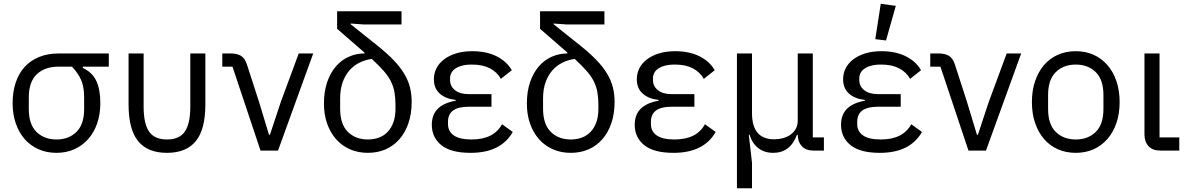

<svg xmlns="http://www.w3.org/2000/svg" viewBox="-20 -800 6310 1020"><path d="M420 -446V-439Q470 -416 491.5 -370.5Q513 -325 513 -252Q513 -193 496 -144Q479 -95 448 -60.5Q417 -26 374.5 -7Q332 12 280 12Q228 12 185 -7Q142 -26 111.5 -60.5Q81 -95 64 -144Q47 -193 47 -252Q47 -311 63 -360Q79 -409 110 -443.5Q141 -478 187 -497Q233 -516 292 -516H558V-446ZM292 -446Q218 -446 175.5 -405.5Q133 -365 133 -283V-221Q133 -139 174 -99Q215 -59 280 -59Q345 -59 386 -99Q427 -139 427 -221V-283Q427 -338 411 -375Q395 -412 362 -446Z M743 -234Q743 -143 772 -101Q801 -59 867 -59Q933 -59 962 -101Q991 -143 991 -234V-516H1071V-246Q1071 -112 1020 -50Q969 12 867 12Q765 12 714 -50Q663 -112 663 -246V-516H743Z M1364 0 1215 -446H1161V-516H1206Q1239 -516 1260 -503.5Q1281 -491 1292 -457L1356 -259L1409 -84H1414L1472 -259L1567 -516H1644L1457 0Z M1913 -670 1843 -675V-671L1986 -557Q2037 -516 2071.5 -480Q2106 -444 2127.5 -408Q2149 -372 2158 -335.5Q2167 -299 2167 -259Q2167 -196 2150 -146Q2133 -96 2102 -60.5Q2071 -25 2028.5 -6.5Q1986 12 1934 12Q1882 12 1839 -7Q1796 -26 1765.5 -60.5Q1735 -95 1718 -143Q1701 -191 1701 -250Q1701 -315 1718.5 -365Q1736 -415 1765.5 -448.5Q1795 -482 1834 -499Q1873 -516 1916 -516V-521L1771 -647V-740H2113V-670ZM2081 -241Q2081 -278 2076 -308Q2071 -338 2057.5 -366Q2044 -394 2019 -422.5Q1994 -451 1955 -487Q1919 -482 1888.5 -466.5Q1858 -451 1835.5 -425Q1813 -399 1800 -362Q1787 -325 1787 -277V-223Q1787 -140 1828 -99.5Q1869 -59 1934 -59Q1966 -59 1993 -69Q2020 -79 2039.5 -99.5Q2059 -120 2070 -150.5Q2081 -181 2081 -223Z M2704 -99Q2641 12 2480 12Q2375 12 2324.5 -29Q2274 -70 2274 -137Q2274 -191 2306 -222.5Q2338 -254 2401 -265V-269Q2347 -275 2316 -303Q2285 -331 2285 -379Q2285 -411 2299 -438Q2313 -465 2339.5 -485Q2366 -505 2403.5 -516.5Q2441 -528 2489 -528Q2564 -528 2618 -501Q2672 -474 2699 -427L2641 -381Q2621 -417 2582.5 -437Q2544 -457 2488 -457Q2456 -457 2434 -451Q2412 -445 2398 -435Q2384 -425 2377.5 -412Q2371 -399 2371 -386V-374Q2371 -342 2397 -321Q2423 -300 2469 -300H2591V-233H2469Q2360 -233 2360 -153V-141Q2360 -102 2391 -80.5Q2422 -59 2485 -59Q2603 -59 2647 -140Z M2991 -670 2921 -675V-671L3064 -557Q3115 -516 3149.5 -480Q3184 -444 3205.5 -408Q3227 -372 3236 -335.5Q3245 -299 3245 -259Q3245 -196 3228 -146Q3211 -96 3180 -60.5Q3149 -25 3106.5 -6.5Q3064 12 3012 12Q2960 12 2917 -7Q2874 -26 2843.5 -60.5Q2813 -95 2796 -143Q2779 -191 2779 -250Q2779 -315 2796.5 -365Q2814 -415 2843.5 -448.5Q2873 -482 2912 -499Q2951 -516 2994 -516V-521L2849 -647V-740H3191V-670ZM3159 -241Q3159 -278 3154 -308Q3149 -338 3135.5 -366Q3122 -394 3097 -422.5Q3072 -451 3033 -487Q2997 -482 2966.5 -466.5Q2936 -451 2913.5 -425Q2891 -399 2878 -362Q2865 -325 2865 -277V-223Q2865 -140 2906 -99.5Q2947 -59 3012 -59Q3044 -59 3071 -69Q3098 -79 3117.5 -99.5Q3137 -120 3148 -150.5Q3159 -181 3159 -223Z M3782 -99Q3719 12 3558 12Q3453 12 3402.5 -29Q3352 -70 3352 -137Q3352 -191 3384 -222.5Q3416 -254 3479 -265V-269Q3425 -275 3394 -303Q3363 -331 3363 -379Q3363 -411 3377 -438Q3391 -465 3417.5 -485Q3444 -505 3481.5 -516.5Q3519 -528 3567 -528Q3642 -528 3696 -501Q3750 -474 3777 -427L3719 -381Q3699 -417 3660.5 -437Q3622 -457 3566 -457Q3534 -457 3512 -451Q3490 -445 3476 -435Q3462 -425 3455.5 -412Q3449 -399 3449 -386V-374Q3449 -342 3475 -321Q3501 -300 3547 -300H3669V-233H3547Q3438 -233 3438 -153V-141Q3438 -102 3469 -80.5Q3500 -59 3563 -59Q3681 -59 3725 -140Z M3895 200V-516H3975V-199Q3975 -60 4093 -60Q4117 -60 4139.5 -66Q4162 -72 4179.5 -84.5Q4197 -97 4207.5 -115.5Q4218 -134 4218 -160V-516H4298V-70H4357V0H4303Q4261 0 4239.5 -23.5Q4218 -47 4218 -84H4214Q4178 12 4088 12Q4040 12 4008 -13.5Q3976 -39 3962 -84H3958L3975 65V200Z M4448 0ZM4878 -99Q4815 12 4654 12Q4549 12 4498.5 -29Q4448 -70 4448 -137Q4448 -191 4480 -222.5Q4512 -254 4575 -265V-269Q4521 -275 4490 -303Q4459 -331 4459 -379Q4459 -411 4473 -438Q4487 -465 4513.5 -485Q4540 -505 4577.5 -516.5Q4615 -528 4663 -528Q4738 -528 4792 -501Q4846 -474 4873 -427L4815 -381Q4795 -417 4756.5 -437Q4718 -457 4662 -457Q4630 -457 4608 -451Q4586 -445 4572 -435Q4558 -425 4551.5 -412Q4545 -399 4545 -386V-374Q4545 -342 4571 -321Q4597 -300 4643 -300H4765V-233H4643Q4534 -233 4534 -153V-141Q4534 -102 4565 -80.5Q4596 -59 4659 -59Q4777 -59 4821 -140ZM4687 -585 4630 -592 4659 -780 4739 -769Z M5125 0 4976 -446H4922V-516H4967Q5000 -516 5021 -503.5Q5042 -491 5053 -457L5117 -259L5170 -84H5175L5233 -259L5328 -516H5405L5218 0Z M5462 0ZM5695 12Q5643 12 5600 -7Q5557 -26 5526.5 -61.5Q5496 -97 5479 -146.5Q5462 -196 5462 -258Q5462 -319 5479 -369Q5496 -419 5526.5 -454.5Q5557 -490 5600 -509Q5643 -528 5695 -528Q5747 -528 5789.5 -509Q5832 -490 5863 -454.5Q5894 -419 5911 -369Q5928 -319 5928 -258Q5928 -196 5911 -146.5Q5894 -97 5863 -61.5Q5832 -26 5789.5 -7Q5747 12 5695 12ZM5695 -59Q5760 -59 5801 -99Q5842 -139 5842 -221V-295Q5842 -377 5801 -417Q5760 -457 5695 -457Q5630 -457 5589 -417Q5548 -377 5548 -295V-221Q5548 -139 5589 -99Q5630 -59 5695 -59Z M6245 0H6145Q6103 0 6081.5 -23.5Q6060 -47 6060 -85V-516H6140V-70H6245Z"/></svg>

Font: Aneliza
Style: Regular
Weight: 400
Designer: Mike Abbink, Paul van der Laan, Pieter van Rosmalen
Foundry: Bold Monday
Version: Version 3.001;September 8, 2019;FontCreator 11.5.0.2425 64-b